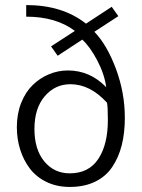

<svg xmlns="http://www.w3.org/2000/svg" viewBox="-20 -719 554 751"><path d="M179.7 -537.6 272.9 -598.1Q199.2 -653.8 82.5 -653.8V-699.2Q224.6 -699.2 316.4 -626.5L417 -692.4L442.9 -655.8L349.1 -594.7Q398.9 -543 433.6 -449.5Q468.3 -356 468.3 -258.3Q468.3 -198.7 456.1 -150.6Q443.8 -102.5 418.7 -65.4Q393.6 -28.3 351.6 -8.1Q309.6 12.2 252.9 12.2Q202.1 12.2 161.9 -7.3Q121.6 -26.9 96.7 -59.8Q71.8 -92.8 58.8 -134.3Q45.9 -175.8 45.9 -221.7Q45.9 -273.4 62.7 -316.2Q79.6 -358.9 107.7 -386.2Q135.7 -413.6 171.4 -428.5Q207 -443.4 245.6 -443.4Q332 -443.4 395.5 -377.9Q388.7 -428.7 360.4 -482.7Q332 -536.6 301.8 -564L205.6 -501ZM255.4 -389.6Q195.3 -389.6 155 -342.5Q114.7 -295.4 114.7 -214.4Q114.7 -134.3 153.3 -87.6Q191.9 -41 252.9 -41Q327.1 -41 364.5 -97.4Q401.9 -153.8 401.9 -249.5Q401.9 -302.7 398.4 -317.4Q332.5 -389.6 255.4 -389.6Z"/></svg>

Font: Pontano Sans
Style: Regular
Weight: 400
Foundry: vernon adams
Version: 1.0